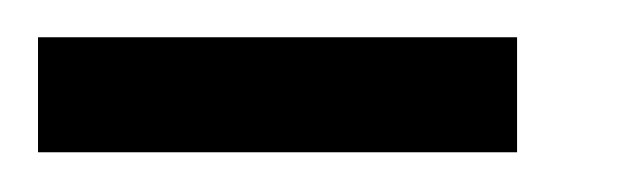

<svg xmlns="http://www.w3.org/2000/svg" viewBox="-20 -710 330 101"><path d="M0 -629.9V-690.4H252V-629.9Z"/></svg>

Font: Padauk
Style: Regular
Weight: 400
Designer: Debbi Hosken, Becca Hirsbrunner Spalinger
Foundry: SIL International
Version: Version 5.003